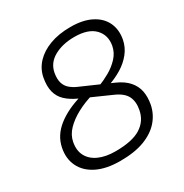

<svg xmlns="http://www.w3.org/2000/svg" viewBox="-167 -840 938 980"><g transform="rotate(-30 302.0 -350.0)"><path d="M263 10Q181 10 126.5 -17Q72 -44 49 -91.5Q26 -139 38 -198Q51 -263 108 -308Q165 -353 254 -378L306 -354Q254 -339 210.5 -315.5Q167 -292 138 -262Q109 -232 102 -195Q93 -148 111 -114.5Q129 -81 169 -63Q209 -45 266 -45Q365 -45 415 -76.5Q465 -108 476 -166Q485 -211 469.5 -243.5Q454 -276 405 -298L236 -373Q196 -391 170 -415Q144 -439 135 -473.5Q126 -508 135 -556Q144 -602 176.5 -636.5Q209 -671 261.5 -690.5Q314 -710 383 -710Q456 -710 504.5 -685Q553 -660 573 -617Q593 -574 583 -520Q575 -479 549 -446.5Q523 -414 486 -391.5Q449 -369 408 -355L358 -375Q392 -388 426.5 -407.5Q461 -427 487 -455Q513 -483 520 -519Q531 -578 493.5 -617Q456 -656 375 -656Q305 -656 255.5 -628.5Q206 -601 196 -548Q190 -513 197 -490Q204 -467 221.5 -452Q239 -437 262 -427L440 -349Q485 -329 509.5 -301Q534 -273 541 -238.5Q548 -204 540 -161Q530 -111 496.5 -72.5Q463 -34 405.5 -12Q348 10 263 10Z"/></g></svg>

Font: REM ExtraLight
Style: Italic
Weight: 250
Italic angle: -11°
Designer: Octavio Pardo
Foundry: Ashler Design
Version: Version 1.005;gftools[0.9.28]